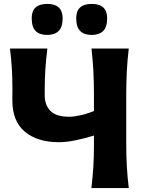

<svg xmlns="http://www.w3.org/2000/svg" viewBox="-20 -961 739 981"><path d="M447 0Q453.5 -55 456.8 -106.5Q460 -158 460 -222V-268.5Q415.5 -254.5 367.8 -244.5Q320 -234.5 281 -234.5Q171.5 -234.5 107.2 -287.8Q43 -341 43 -449Q43 -462 43.2 -475Q43.5 -488 43.5 -501Q43.5 -563 40.5 -611.8Q37.5 -660.5 31 -713H222Q214.5 -652.5 211.5 -603.2Q208.5 -554 208.5 -500V-472.5Q208.5 -425.5 237 -395Q265.5 -364.5 334.5 -364.5Q357 -364.5 391.2 -372Q425.5 -379.5 460 -394V-474.5Q460 -543.5 457 -598.8Q454 -654 447.5 -713H638Q631 -654 628 -598.8Q625 -543.5 625 -474.5V-232.5Q625 -165.5 628 -111.5Q631 -57.5 638 0ZM448 -782.5Q410 -782.5 389.8 -802.5Q369.5 -822.5 369.5 -868.5Q369.5 -941 449 -941Q527.5 -941 527.5 -867Q527.5 -822.5 507 -802.5Q486.5 -782.5 448 -782.5ZM220.5 -782.5Q182.5 -782.5 162.2 -802.5Q142 -822.5 142 -868.5Q142 -941 221.5 -941Q300 -941 300 -867Q300 -822.5 279.5 -802.5Q259 -782.5 220.5 -782.5Z"/></svg>

Font: Commissioner Flair
Style: Bold
Weight: 700
Designer: Kostas Bartsokas
Foundry: Kostas Bartsokas
Version: Version 1.000; ttfautohint (v1.8.3)